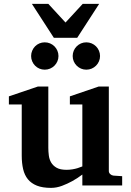

<svg xmlns="http://www.w3.org/2000/svg" viewBox="-20 -937 660 970"><path d="M396 0V-55.2Q371.1 -36.1 344.2 -21.5Q321.3 -8.8 293.5 1.7Q265.6 12.2 237.8 12.2Q195.3 12.2 166.7 1Q138.2 -10.3 121.1 -31.2Q104 -52.2 96.9 -82.5Q89.8 -112.8 89.8 -150.9V-409.2H24.9V-450.2L171.9 -500H224.1V-189.9Q224.1 -171.4 226.6 -151.9Q229 -132.3 238.3 -116.2Q247.6 -100.1 265.9 -89.6Q284.2 -79.1 315.9 -79.1Q331.5 -79.1 345.9 -81.5Q360.4 -84 371.6 -87.4Q384.3 -91.3 396 -96.2V-409.2H333V-450.2L479 -500H529.8V-73.2Q529.8 -64 536.9 -57.4Q543.9 -50.8 553.2 -49.8L597.2 -46.9V0ZM275.4 -653.8Q275.4 -639.6 270 -627.2Q264.6 -614.7 255.1 -605.2Q245.6 -595.7 232.9 -590.3Q220.2 -585 206.1 -585Q191.9 -585 179.2 -590.3Q166.5 -595.7 157.2 -605.2Q147.9 -614.7 142.6 -627.2Q137.2 -639.6 137.2 -653.8Q137.2 -668 142.6 -680.7Q147.9 -693.4 157.2 -702.9Q166.5 -712.4 179.2 -717.8Q191.9 -723.1 206.1 -723.1Q220.2 -723.1 232.9 -717.8Q245.6 -712.4 255.1 -702.9Q264.6 -693.4 270 -680.7Q275.4 -668 275.4 -653.8ZM485.4 -653.8Q485.4 -639.6 480 -627.2Q474.6 -614.7 465.1 -605.2Q455.6 -595.7 442.9 -590.3Q430.2 -585 416 -585Q401.9 -585 389.4 -590.3Q377 -595.7 367.4 -605.2Q357.9 -614.7 352.5 -627.2Q347.2 -639.6 347.2 -653.8Q347.2 -668 352.5 -680.7Q357.9 -693.4 367.4 -702.9Q377 -712.4 389.4 -717.8Q401.9 -723.1 416 -723.1Q430.2 -723.1 442.9 -717.8Q455.6 -712.4 465.1 -702.9Q474.6 -693.4 480 -680.7Q485.4 -668 485.4 -653.8ZM370.1 -746.1H252L141.1 -917.5H224.1L311 -823.2L397.9 -917.5H481Z"/></svg>

Font: Charis SIL Eur
Style: Bold
Weight: 700
Foundry: SIL International
Version: Version 5.000